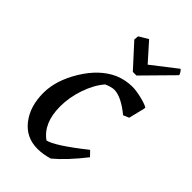

<svg xmlns="http://www.w3.org/2000/svg" viewBox="-208 -738 824 824"><g transform="rotate(45 204.0 -326.5)"><path d="M243 -511 149 -614 151 -635Q185 -656 193 -660L266 -578L378 -665Q382 -664 388 -654.5Q394 -645 393 -641L265 -511ZM187 12Q118 12 76.5 -41Q35 -94 35 -176Q35 -252 85 -334Q135 -416 205 -448Q245 -465 287 -465Q309 -465 341 -457.5Q373 -450 389 -441V-434L371 -361L345 -350Q284 -400 242 -401Q224 -401 197 -389Q165 -352 146 -296Q127 -240 127 -186Q127 -85 189 -41Q229 -49 350 -145L372 -122Q311 -44 257 1Q221 12 187 12Z"/></g></svg>

Font: Albura Medium
Style: Italic
Weight: 462
Italic angle: -7°
Designer: Mercedes Jáuregui
Foundry: Omnibus-Type Team
Version: Version 1.000